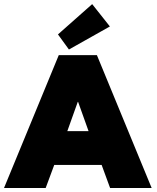

<svg xmlns="http://www.w3.org/2000/svg" viewBox="-36 -934 782 954"><path d="M306.5 -688 252 -763 422 -913.5 510 -802.5ZM256 -660H445.5L717.5 0H511L469 -114.5H233.5L191 0H-16ZM298.5 -282.5H404L352 -428H350.5Z"/></svg>

Font: League Spartan Black
Style: Regular
Weight: 900
Foundry: The League of Moveable Type
Version: Version 2.002